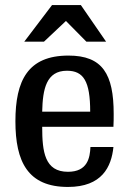

<svg xmlns="http://www.w3.org/2000/svg" viewBox="-20 -730 512 760"><path d="M249 10C384 10 421 -70 429 -148H338C336 -106 327 -50 249 -50C157 -50 147 -129 147 -228H429C430 -246 430 -263 430 -279C430 -437 386 -510 251 -510C90 -510 41 -411 41 -250C41 -90 90 10 249 10ZM245 -450C311 -450 337 -408 337 -288H147C149 -377 163 -450 245 -450ZM300 -710H186L76 -565H154L241 -647L322 -565H400Z"/></svg>

Font: Hermeneus One
Style: Regular
Weight: 400
Designer: Rodrigo Fuenzalida, Pablo Impallari
Foundry: Pablo Impallari, Rodrigo Fuenzalida
Version: Version 1.002